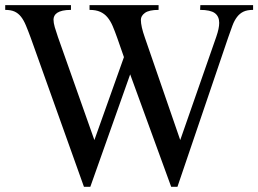

<svg xmlns="http://www.w3.org/2000/svg" viewBox="-20 -700 990 736"><path d="M252 -680.2V-662.1Q233.4 -662.1 220.5 -659.2Q207.5 -656.2 199.7 -651.1Q191.9 -646 188.5 -639.2Q185.1 -632.3 185.1 -625Q185.1 -612.8 189.9 -595.9Q194.8 -579.1 202.1 -558.1L341.8 -163.1L455.1 -481L429.2 -555.2Q420.4 -580.1 411.9 -600.1Q403.3 -620.1 391.8 -633.8Q380.4 -647.5 364 -654.8Q347.7 -662.1 323.2 -662.1V-680.2H587.9V-662.1Q551.3 -662.1 535.6 -650.6Q520 -639.2 520 -624Q520 -599.1 535.2 -556.2L670.9 -163.1L809.1 -559.1Q820.3 -591.3 820.3 -612.3Q820.3 -637.2 803.5 -649.7Q786.6 -662.1 747.1 -662.1L748 -680.2H950.2V-662.1Q927.7 -662.1 913.3 -655.3Q898.9 -648.4 888.7 -635Q878.4 -621.6 871.1 -602.1Q863.8 -582.5 855 -557.1L660.2 16.1H636.2L479 -415L326.2 16.1H301.8L98.1 -554.2Q87.9 -582 79.3 -602.5Q70.8 -623 60.3 -636.2Q49.8 -649.4 35.6 -655.8Q21.5 -662.1 0 -662.1V-680.2Z"/></svg>

Font: Warasṭra
Style: Regular
Weight: 400
Designer: R.S. Wihananto
Foundry: R.S. Wihananto
Version: Version 2.0.1